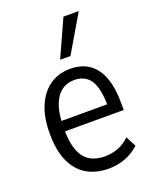

<svg xmlns="http://www.w3.org/2000/svg" viewBox="-140 -816 724 904"><g transform="rotate(-20 222.0 -364.0)"><path d="M247.6 8.9Q184.4 8.9 138.1 -18.2Q91.8 -45.4 66.5 -100.7Q41.2 -156.1 41.2 -241.6Q41.2 -320.9 64.9 -377.2Q88.5 -433.6 132.3 -464.4Q176 -495.3 234.8 -495.3Q291.1 -495.3 329.3 -468.8Q367.6 -442.4 387.1 -390.5Q406.6 -338.5 406.6 -262.6V-226.6H98.9V-278.5H356.4L342.7 -264.3Q342.7 -358.4 316.2 -398.8Q289.7 -439.1 235.5 -439.1Q197.1 -439.1 169.7 -417.7Q142.2 -396.3 127.4 -354.4Q112.6 -312.6 112.6 -248.9V-233.6Q112.6 -169.2 128.4 -129.1Q144.2 -89.1 174.6 -70.3Q205 -51.5 249.5 -51.5Q283.3 -51.5 315.3 -63.3Q347.2 -75.1 374.3 -101.5L401.2 -49.7Q370.3 -20.9 330.8 -6Q291.3 8.9 247.6 8.9ZM206.2 -551.3 290.3 -736.8H367.1L257.9 -551.3Z"/></g></svg>

Font: Nunito Sans 12pt ExtraLight Condensed
Style: Regular
Weight: 200
Width: 3
Version: Version 3.101;gftools[0.9.27]